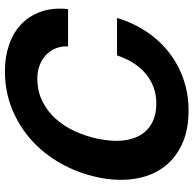

<svg xmlns="http://www.w3.org/2000/svg" viewBox="-23 -748 787 781"><g transform="rotate(-90 370.5 -357.5)"><path d="M572.3 -474.1Q573.7 -500.5 564.7 -523.4Q555.7 -546.4 538.1 -563.2Q520.5 -580.1 496.1 -589.6Q471.7 -599.1 442.9 -599.1Q390.1 -599.1 348.6 -578.4Q307.1 -557.6 276.9 -523.4Q246.6 -489.3 226.6 -445.1Q206.5 -400.9 196.8 -354Q190.4 -324.2 188.7 -294.9Q187 -265.6 191.2 -239Q195.3 -212.4 206.1 -189.9Q216.8 -167.5 234.9 -150.9Q252.9 -134.3 279.1 -124.8Q305.2 -115.2 340.3 -115.2Q376.5 -115.2 407 -126.7Q437.5 -138.2 462.2 -159.2Q486.8 -180.2 505.4 -209.7Q523.9 -239.3 535.6 -274.9H688Q667.5 -207.5 631.1 -153.6Q594.7 -99.6 545.7 -62Q496.6 -24.4 437.3 -4.2Q377.9 16.1 312 16.1Q229.5 16.1 170.4 -12.5Q111.3 -41 76.9 -90.8Q42.5 -140.6 33 -208.3Q23.4 -275.9 40 -354Q57.1 -433.6 95.5 -502.4Q133.8 -571.3 189.9 -622.1Q246.1 -672.9 317.4 -701.9Q388.7 -731 471.2 -731Q529.8 -731 578.9 -714.1Q627.9 -697.3 662.4 -664.6Q696.8 -631.8 713.6 -584Q730.5 -536.1 724.1 -474.1Z"/></g></svg>

Font: XB Khoramshahr
Style: Bold Italic
Weight: 700
Italic angle: -12°
Designer: Behnam
Foundry: Irmug
Version: Version 8.005 2009